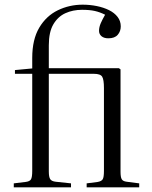

<svg xmlns="http://www.w3.org/2000/svg" viewBox="-20 -802 649 822"><path d="M39 0V-17L89 -23Q107 -25 112.5 -34Q118 -43 118 -71V-486H44V-502L118 -509V-554Q118 -633 148 -683.5Q178 -734 227.5 -758Q277 -782 334 -782Q365 -782 394.5 -776Q424 -770 447 -758.5Q470 -747 483.5 -729.5Q497 -712 497 -689Q497 -668 484 -653Q471 -638 444 -638Q425 -638 414.5 -647Q404 -656 404 -670Q404 -686 411.5 -703Q419 -720 430 -739Q408 -750 386 -755Q364 -760 331 -760Q292 -760 260 -745.5Q228 -731 208.5 -698Q189 -665 189 -608V-510H489L496 -505V-67Q496 -44 501 -35Q506 -26 522 -24L576 -17V0H351V-17L398 -23Q415 -26 420 -35Q425 -44 425 -70V-425Q425 -461 417.5 -473.5Q410 -486 382 -486H189V-68Q189 -44 195 -35Q201 -26 218 -24L284 -17V0Z"/></svg>

Font: Literata 60pt Light
Style: Regular
Weight: 300
Designer: Latin by Veronika Burian and Jose Scaglione. Greek by Irene Vlachou. Cyrillic by Vera Evstafieva.
Foundry: TypeTogether
Version: Version 3.103;gftools[0.9.29]